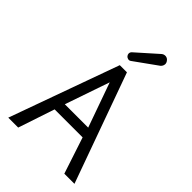

<svg xmlns="http://www.w3.org/2000/svg" viewBox="-271 -1063 1177 1177"><g transform="rotate(45 318.0 -474.5)"><path d="M317.9 -592.8 420.9 -303.2H218.3ZM439 -236.8 517.1 0H605L349.1 -710.9H287.1L31.2 0H117.2L196.3 -236.8ZM282.7 -818.4C279.3 -814.9 276.9 -811 275.9 -807.1C275.4 -805.2 274.9 -802.7 274.9 -800.3C274.9 -793.9 277.3 -788.6 281.2 -783.2C285.2 -778.3 290.5 -774.9 296.9 -773.4C299.3 -772.9 301.8 -772.5 303.7 -772.5C308.1 -772.5 312.5 -773.9 316.4 -776.9L465.3 -883.8C472.2 -889.6 476.6 -896.5 478.5 -903.8C479 -906.2 480 -908.7 480 -912.1C480 -920.4 477.1 -928.2 471.7 -934.6C466.8 -941.4 460.4 -946.3 452.1 -948.2C449.2 -949.2 446.3 -949.2 443.4 -949.2C435.1 -949.2 427.7 -946.8 419.9 -940.4Z"/></g></svg>

Font: Tuffy
Style: Regular
Weight: 500
Designer: Thatcher Ulrich, Karoly Barta and Michael Everson
Version: Version 001.270